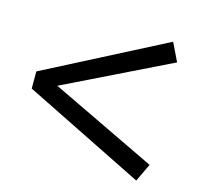

<svg xmlns="http://www.w3.org/2000/svg" viewBox="-80 -587 691 671"><g transform="rotate(15 265.0 -251.0)"><path d="M468 0 32 -216V-278L467 -502L499.1 -435.8L115.9 -248.6L498.9 -65Z"/></g></svg>

Font: Faustina Light
Style: Regular
Weight: 300
Designer: Alfonso Garcia
Foundry: http://www.omnibus-type.com
Version: Version 1.200